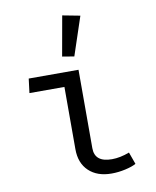

<svg xmlns="http://www.w3.org/2000/svg" viewBox="-90 -877 779 957"><g transform="rotate(-10 300.0 -398.5)"><path d="M63 -455 72 -527H324V-130Q324 -59 411 -59Q453 -59 500 -77L522 -16Q503 -5 467.5 3Q432 11 397 11Q325 11 282.5 -29Q240 -69 240 -140V-455ZM380 -791 315 -596 255 -606 291 -808Z"/></g></svg>

Font: Fira Mono
Style: Regular
Weight: 400
Designer: Carrois Corporate & Edenspiekermann AG
Foundry: Carrois Corporate GbR & Edenspiekermann AG
Version: Version 3.206